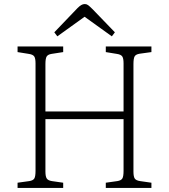

<svg xmlns="http://www.w3.org/2000/svg" viewBox="-20 -931 836 951"><path d="M67 0V-26L125 -34Q144 -37 150 -47Q156 -57 156 -85V-617Q156 -642 149.5 -651.5Q143 -661 123 -664L67 -673V-701H293V-673L235 -664Q217 -661 211 -651Q205 -641 205 -613V-379H592V-617Q592 -642 585.5 -651.5Q579 -661 559 -664L504 -673V-701H730V-673L672 -665Q653 -662 647 -652Q641 -642 641 -613V-81Q641 -56 647.5 -46.5Q654 -37 674 -34L730 -26V0H504V-26L561 -34Q580 -37 586 -47Q592 -57 592 -85V-341H205V-81Q205 -57 211.5 -47Q218 -37 237 -34L293 -26V0ZM264 -751 249 -771 364 -891Q374 -901 382.5 -906Q391 -911 400 -911Q409 -911 416.5 -905.5Q424 -900 439 -885L549 -771L534 -751L399 -848Z"/></svg>

Font: Literata ExtraLight
Style: Regular
Weight: 250
Designer: Latin by Veronika Burian and Jose Scaglione. Greek by Irene Vlachou. Cyrillic by Vera Evstafieva.
Foundry: TypeTogether
Version: Version 3.103;gftools[0.9.29]